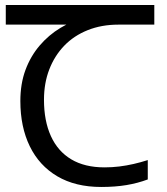

<svg xmlns="http://www.w3.org/2000/svg" viewBox="-20 -734 664 764"><path d="M3 -636V-714H594V-636ZM451 -636Q384 -636 329 -614Q274 -592 235.5 -552Q197 -512 176 -457.5Q155 -403 155 -337Q155 -253 182.5 -192.5Q210 -132 263.5 -100Q317 -68 396 -68Q426 -68 454.5 -71.5Q483 -75 511.5 -81.5Q540 -88 568 -97V-20Q528 -5 483 2.5Q438 10 383 10Q280 10 208 -32.5Q136 -75 98.5 -152Q61 -229 61 -332Q61 -401 81.5 -456Q102 -511 138 -553Q174 -595 220.5 -623Q267 -651 319.5 -665Q372 -679 426 -679Z"/></svg>

Font: hexltamil05
Style: Book
Weight: 400
Designer: Jelle Bosma - Monotype Design Team
Foundry: Monotype Imaging Inc.
Version: Version 2.003